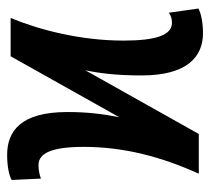

<svg xmlns="http://www.w3.org/2000/svg" viewBox="-46 -546 602 551"><g transform="rotate(90 255.5 -271.0)"><path d="M32 0H142L317 -312C308 -267 302 -223 302 -163C302 -30 356 10 425 10C456 10 483 5 497 -3L493 -87C483 -83 469 -80 454 -80C421 -80 402 -116 402 -210C402 -326 431 -434 479 -540H365L182 -214C190 -251 197 -300 197 -376C197 -507 143 -552 76 -552C44 -552 18 -546 5 -539L17 -454C25 -460 34 -463 46 -463C81 -463 97 -418 97 -324C97 -198 65 -79 32 0Z"/></g></svg>

Font: Noto Sans Display Condensed Medium
Style: Regular
Weight: 500
Width: 3
Designer: Monotype Design Team
Foundry: Monotype Imaging Inc.
Version: Version 1.900